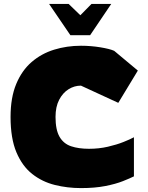

<svg xmlns="http://www.w3.org/2000/svg" viewBox="-20 -952 755 982"><path d="M394 10Q325 10 260.5 -6Q196 -22 145 -62Q94 -102 64 -173Q34 -244 34 -354Q34 -453 63 -522.5Q92 -592 142 -635Q192 -678 257 -698Q322 -718 394 -718Q445 -718 493.5 -710Q542 -702 564 -692L685 -591L585 -426L394 -514Q360 -514 330.5 -495.5Q301 -477 282.5 -441.5Q264 -406 264 -354Q264 -288 284.5 -252.5Q305 -217 343.5 -204Q382 -191 435 -191Q486 -191 531.5 -201.5Q577 -212 612 -226Q647 -240 665 -250V-50Q645 -40 608.5 -25.5Q572 -11 518.5 -0.5Q465 10 394 10ZM231 -932 340 -772H441L549 -932H448L391 -874L331 -932Z"/></svg>

Font: Rowdies
Style: Bold
Weight: 700
Designer: Jaikishan Patel
Version: Version 1.000; ttfautohint (v1.8.3)